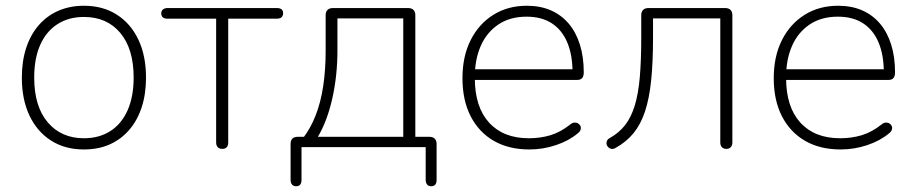

<svg xmlns="http://www.w3.org/2000/svg" viewBox="-20 -512 3185 668"><path d="M272 8Q206 8 157.5 -23Q109 -54 82.5 -110Q56 -166 56 -242Q56 -299 71 -345Q86 -391 114.5 -424Q143 -457 183 -474.5Q223 -492 272 -492Q338 -492 386.5 -461Q435 -430 461.5 -374Q488 -318 488 -242Q488 -185 473 -139Q458 -93 429.5 -60Q401 -27 361.5 -9.5Q322 8 272 8ZM272 -31Q325 -31 364 -56Q403 -81 424 -128.5Q445 -176 445 -242Q445 -342 398.5 -397.5Q352 -453 272 -453Q219 -453 180 -428Q141 -403 120 -356Q99 -309 99 -242Q99 -142 146 -86.5Q193 -31 272 -31Z M753 6Q743 6 737.5 0Q732 -6 732 -16V-447H563Q541 -447 541 -466Q541 -474 547 -479Q553 -484 563 -484H943Q965 -484 965 -466Q965 -457 959.5 -452Q954 -447 943 -447H774V-16Q774 -6 769 0Q764 6 753 6Z M1010 136Q1001 136 996 130Q991 124 991 114V-11Q991 -36 1016 -36H1057L1031 -27Q1060 -64 1078 -110Q1096 -156 1104.5 -212.5Q1113 -269 1113 -336V-459Q1113 -471 1119.5 -477.5Q1126 -484 1138 -484H1400Q1412 -484 1418.5 -477.5Q1425 -471 1425 -459V-17L1406 -36H1474Q1486 -36 1492.5 -29.5Q1499 -23 1499 -11V114Q1499 136 1480 136Q1471 136 1466 130Q1461 124 1461 114V0H1029V114Q1029 136 1010 136ZM1086 -36H1383V-448H1154V-336Q1154 -250 1136.5 -171Q1119 -92 1086 -36Z M1822 8Q1750 8 1698 -22Q1646 -52 1617.5 -107.5Q1589 -163 1589 -240Q1589 -316 1617.5 -372.5Q1646 -429 1696.5 -460.5Q1747 -492 1813 -492Q1860 -492 1896.5 -476Q1933 -460 1958.5 -430Q1984 -400 1997.5 -357Q2011 -314 2011 -260Q2011 -247 2005.5 -240.5Q2000 -234 1989 -234H1616V-271H1989L1972 -259Q1972 -320 1954 -363.5Q1936 -407 1900.5 -430.5Q1865 -454 1812 -454Q1754 -454 1713.5 -426.5Q1673 -399 1652.5 -352Q1632 -305 1632 -245V-240Q1632 -140 1681.5 -85.5Q1731 -31 1820 -31Q1860 -31 1895 -41.5Q1930 -52 1964 -79Q1971 -85 1978.5 -85.5Q1986 -86 1991.5 -82.5Q1997 -79 1999.5 -73.5Q2002 -68 2000 -61Q1998 -54 1990 -48Q1959 -22 1914 -7Q1869 8 1822 8Z M2507 6Q2497 6 2491.5 0Q2486 -6 2486 -16V-448H2252V-382Q2252 -296 2245.5 -232.5Q2239 -169 2224 -124Q2209 -79 2184 -48.5Q2159 -18 2121 3Q2114 7 2107.5 6Q2101 5 2096.5 0.5Q2092 -4 2090.5 -9.5Q2089 -15 2091.5 -21.5Q2094 -28 2102 -32Q2134 -50 2155 -77Q2176 -104 2188.5 -145Q2201 -186 2206 -244Q2211 -302 2211 -383V-459Q2211 -471 2217.5 -477.5Q2224 -484 2236 -484H2503Q2515 -484 2521.5 -477.5Q2528 -471 2528 -459V-16Q2528 -6 2522.5 0Q2517 6 2507 6Z M2905 8Q2833 8 2781 -22Q2729 -52 2700.5 -107.5Q2672 -163 2672 -240Q2672 -316 2700.5 -372.5Q2729 -429 2779.5 -460.5Q2830 -492 2896 -492Q2943 -492 2979.5 -476Q3016 -460 3041.5 -430Q3067 -400 3080.5 -357Q3094 -314 3094 -260Q3094 -247 3088.5 -240.5Q3083 -234 3072 -234H2699V-271H3072L3055 -259Q3055 -320 3037 -363.5Q3019 -407 2983.5 -430.5Q2948 -454 2895 -454Q2837 -454 2796.5 -426.5Q2756 -399 2735.5 -352Q2715 -305 2715 -245V-240Q2715 -140 2764.5 -85.5Q2814 -31 2903 -31Q2943 -31 2978 -41.5Q3013 -52 3047 -79Q3054 -85 3061.5 -85.5Q3069 -86 3074.5 -82.5Q3080 -79 3082.5 -73.5Q3085 -68 3083 -61Q3081 -54 3073 -48Q3042 -22 2997 -7Q2952 8 2905 8Z"/></svg>

Font: Nunito ExtraLight
Style: Regular
Weight: 200
Designer: Vernon Adams
Foundry: Vernon Adams
Version: Version 3.602